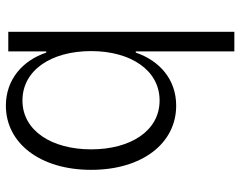

<svg xmlns="http://www.w3.org/2000/svg" viewBox="-100 -494 798 637"><g transform="rotate(-90 298.5 -175.0)"><path d="M512 204V-546H447V-420H443C417 -498 354 -554 267 -554C143 -554 54 -441 54 -271C54 -103 141 11 267 11C354 11 416 -44 443 -123H447V204ZM122 -271C122 -402 184 -499 284 -499C385 -499 448 -403 448 -271C448 -142 386 -44 284 -44C183 -44 122 -141 122 -271Z"/></g></svg>

Font: Wafeq Light
Style: Regular
Weight: 300
Designer: Rasmus Andersson & Azza Alameddine
Foundry: Google & TypeTogether
Version: Version 3.000;January 28, 2025;FontCreator 15.0.0.3014 64-bi